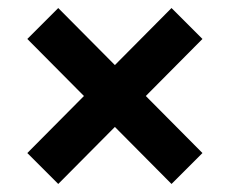

<svg xmlns="http://www.w3.org/2000/svg" viewBox="-20 -568 572 478"><path d="M125 -110 266 -252 407 -110 484 -187 343 -329 484 -471 407 -548 266 -406 125 -548 48 -471 189 -329 48 -187Z"/></svg>

Font: DAIFUKU Sans
Style: Bold
Weight: 700
Designer: Original font ‘Source Han Sans JP’ : Paul D. Hunt
Foundry: Daifuku
Version: Version 1.000